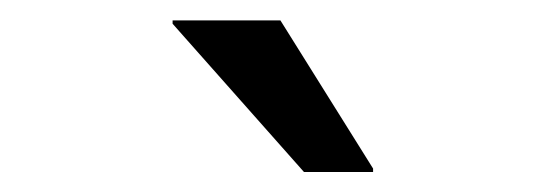

<svg xmlns="http://www.w3.org/2000/svg" viewBox="-20 -736 540 190"><path d="M280.8 -565.8 150.8 -712.5V-715.8H257.5L349.2 -569.2V-565.8Z"/></svg>

Font: Funnel Sans Light
Style: Regular
Weight: 400
Version: Version 1.000